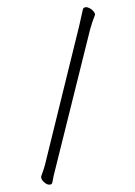

<svg xmlns="http://www.w3.org/2000/svg" viewBox="-94 -850 688 981"><g transform="rotate(-10 250.0 -359.5)"><path d="M85 71Q71 71 58.5 56Q46 41 46 29Q46 24 48 20Q63 -5 76 -32L372 -702L404 -779Q407 -790 420 -790Q429 -790 439.5 -782Q450 -774 456 -764Q462 -754 462 -747Q462 -744 461 -743Q439 -707 424 -675L125 -3Q109 31 98 62Q95 71 85 71Z"/></g></svg>

Font: LXGW WenKai Mono Lite
Style: Regular
Weight: 400
Monospace: yes
Designer: LXGW / Fontworks Inc.
Foundry: LXGW / Fontworks Inc.
Version: Version 1.520; June 14, 2025